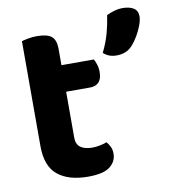

<svg xmlns="http://www.w3.org/2000/svg" viewBox="-78 -729 722 812"><g transform="rotate(-10 283.5 -323.5)"><path d="M59 -264H206V-157Q206 -129 224 -116Q242 -103 275 -103Q290 -103 307.5 -106.5Q325 -110 337 -115Q345 -106 351.5 -93Q358 -80 358 -63Q358 -29 330 -7Q302 15 236 15Q152 15 105.5 -23Q59 -61 59 -147ZM153 -355V-469H345Q350 -461 355 -446Q360 -431 360 -413Q360 -383 346.5 -369Q333 -355 310 -355ZM206 -239H59V-598Q69 -601 87 -604.5Q105 -608 125 -608Q168 -608 187 -593Q206 -578 206 -538ZM513 -499Q498 -482 480.5 -475.5Q463 -469 443 -469Q409 -469 387 -490Q407 -530 417.5 -569Q428 -608 433 -644Q447 -651 465.5 -656.5Q484 -662 503 -662Q531 -662 549 -651Q567 -640 567 -615Q567 -599 558.5 -576.5Q550 -554 537.5 -533Q525 -512 513 -499Z"/></g></svg>

Font: Baloo Bhaijaan 2
Style: Bold
Weight: 700
Designer: Sanskriti Dholi, Noopur Datye and Ek Type
Foundry: Ek Type
Version: Version 1.701